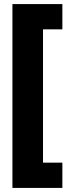

<svg xmlns="http://www.w3.org/2000/svg" viewBox="-20 -754 343 942"><path d="M286 168V44H191V-610H286V-734H41V168Z"/></svg>

Font: Noto Sans Lao ExtraCondensed Black
Style: Regular
Weight: 900
Width: 2
Designer: Monotype Design Team
Foundry: Monotype Imaging Inc.
Version: Version 2.003